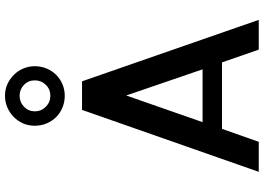

<svg xmlns="http://www.w3.org/2000/svg" viewBox="-166 -906 1072 781"><g transform="rotate(-90 370.5 -516.0)"><path d="M61.5 0 313.5 -718.8H429.7L679.7 0H558.6L506.8 -149.4H236.3L183.6 0ZM263.7 -228.5H478.5L372.1 -539.1ZM371.1 -1032.2Q396.5 -1032.2 418 -1022.5Q439.5 -1012.7 456.1 -996.1Q472.7 -979.5 481.9 -957.5Q491.2 -935.5 491.2 -911.1Q491.2 -885.7 481.9 -863.3Q472.7 -840.8 456.1 -824.2Q439.5 -807.6 417.5 -798.3Q395.5 -789.1 371.1 -789.1Q345.7 -789.1 323.2 -798.3Q300.8 -807.6 284.2 -824.2Q267.6 -840.8 258.3 -863.3Q249 -885.7 249 -911.1Q249 -936.5 258.3 -958Q267.6 -979.5 284.2 -996.1Q300.8 -1012.7 323.2 -1022.5Q345.7 -1032.2 371.1 -1032.2ZM371.1 -847.7Q397.5 -847.7 415.5 -866.2Q433.6 -884.8 433.6 -911.1Q433.6 -937.5 415 -955.1Q396.5 -972.7 371.1 -972.7Q344.7 -972.7 326.2 -954.6Q307.6 -936.5 307.6 -911.1Q307.6 -884.8 326.2 -866.2Q344.7 -847.7 371.1 -847.7Z"/></g></svg>

Font: Allerta
Style: Regular
Weight: 400
Designer: Matt McInerney
Foundry: Matt McInerney
Version: Version 1.0